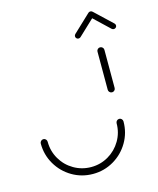

<svg xmlns="http://www.w3.org/2000/svg" viewBox="-104 -753 678 826"><g transform="rotate(-15 234.5 -339.5)"><path d="M377.4 -200Q383.7 -200 388.1 -195.4Q392.6 -190.7 392.6 -184.4Q392.6 -134.1 367.8 -91.9Q343 -49.6 300.7 -24.8Q258.5 0 208.5 0Q158.1 0 115.9 -24.8Q73.7 -49.6 48.9 -91.9Q24.1 -134.1 24.1 -184.4Q24.1 -190.7 28.7 -195.4Q33.3 -200 39.6 -200Q45.9 -200 50.4 -195.4Q54.8 -190.7 54.8 -184.4Q54.8 -142.6 75.4 -107.2Q95.9 -71.9 131.3 -51.3Q166.7 -30.7 208.5 -30.7Q250 -30.7 285.2 -51.3Q320.4 -71.9 341.1 -107.2Q361.9 -142.6 361.9 -184.4Q361.9 -190.7 366.5 -195.4Q371.1 -200 377.4 -200ZM377.8 -318.1Q371.5 -318.1 366.9 -322.6Q362.2 -327 362.2 -333.3V-503.3Q362.2 -509.6 366.7 -514.1Q371.1 -518.5 377.4 -518.5Q383.7 -518.5 388.3 -514.1Q393 -509.6 393 -503.3V-333.3Q393 -327 388.5 -322.6Q384.1 -318.1 377.8 -318.1ZM377 -678.5Q382.2 -678.5 386.1 -674.8Q390 -671.1 390 -665.9Q390 -660.4 385.9 -656.3L307.4 -582.2Q303.3 -578.9 298.5 -578.9Q293.3 -578.9 289.4 -582.6Q285.6 -586.3 285.6 -591.5Q285.6 -597 289.6 -601.1L368.1 -675.2Q371.9 -678.5 377 -678.5ZM386.7 -674.4 464.4 -601.1Q468.5 -597 468.5 -591.5Q468.5 -586.3 464.6 -582.6Q460.7 -578.9 455.6 -578.9Q450.7 -578.9 446.7 -582.2L368.9 -655.9Z"/></g></svg>

Font: 26F Galaxy Sans Ultra Light
Style: Regular
Weight: 200
Designer: C₂₉H₂₅N₃O₅
Version: Version 1.100